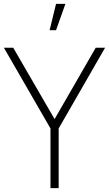

<svg xmlns="http://www.w3.org/2000/svg" viewBox="-20 -965 559 985"><path d="M267.5 -945 234.5 -810H267.5L315.5 -945ZM239 0V-306L0 -720H48L260 -354L471 -720H519L281 -306V0Z"/></svg>

Font: Hauora
Style: Regular
Weight: 400
Designer: Wayne Shih
Foundry: WCYS
Version: Version 1.001